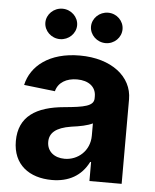

<svg xmlns="http://www.w3.org/2000/svg" viewBox="-54 -800 689 855"><g transform="rotate(5 290.5 -372.0)"><path d="M210 10C284 10 341 -21 373 -85H377V0H521V-378C521 -479 428 -553 286 -553C150 -553 69 -487 50 -401L189 -385C199 -425 236 -446 283 -446C335 -446 368 -420 368 -378V-369C368 -334 325 -326 237 -318C112 -307 35 -259 35 -149C35 -43 109 10 210 10ZM120 -686C120 -649 152 -618 191 -618C230 -618 262 -649 262 -686C262 -723 230 -754 191 -754C152 -754 120 -723 120 -686ZM179 -158C179 -197 206 -223 275 -234C314 -239 348 -246 370 -257V-202C370 -134 317 -89 258 -89C212 -89 179 -115 179 -158ZM324 -686C324 -649 356 -618 395 -618C434 -618 465 -649 465 -686C465 -723 434 -754 395 -754C356 -754 324 -723 324 -686Z"/></g></svg>

Font: Wafeq
Style: Bold
Weight: 700
Designer: Rasmus Andersson & Azza Alameddine
Foundry: Google & TypeTogether
Version: Version 3.000;FEAKit 1.0